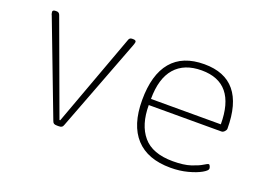

<svg xmlns="http://www.w3.org/2000/svg" viewBox="-83 -733 1302 943"><g transform="rotate(20 568.0 -261.5)"><path d="M269 2Q257 2 252 -1.5Q247 -5 244 -14L60 -497Q58 -500 56.5 -506Q55 -512 55 -515Q55 -525 70 -525H76Q88 -525 93 -513L271 -28H275L453 -513Q457 -525 470 -525H476Q491 -525 491 -515Q491 -512 489 -506Q487 -500 486 -497L302 -14Q299 -5 294 -1.5Q289 2 278 2Z M863 6Q743 6 681 -61.5Q619 -129 619 -259Q619 -392 676.5 -460.5Q734 -529 847 -529Q1061 -529 1061 -270Q1061 -263 1053.5 -255Q1046 -247 1037 -247H658Q658 -144 707 -86Q756 -28 863 -28Q920 -28 956 -40Q992 -52 1010.5 -63.5Q1029 -75 1034 -75Q1039 -75 1042 -67.5Q1045 -60 1045 -55Q1045 -45 1019.5 -30.5Q994 -16 952.5 -5Q911 6 863 6ZM658 -279H1023Q1023 -496 845 -496Q754 -496 706 -441Q658 -386 658 -279Z"/></g></svg>

Font: Asap Semi Expanded Thin
Style: Regular
Weight: 100
Width: 6
Designer: Pablo Cosgaya
Foundry: Omnibus-Type
Version: Version 3.001; ttfautohint (v1.8.4.7-5d5b)